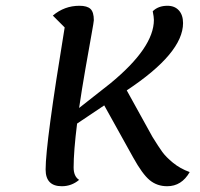

<svg xmlns="http://www.w3.org/2000/svg" viewBox="-20 -620 691 665"><path d="M194 25Q138 25 138 -33Q138 -124 204 -525L163 -566Q203 -600 255 -600Q282 -600 293.5 -589Q305 -578 305 -550Q305 -545 297 -501Q289 -457 276 -382.5Q263 -308 254 -246L362 -331Q513 -455 513 -551Q513 -561 509 -581Q528 -600 560 -600Q585 -600 599.5 -584Q614 -568 614 -540Q614 -436 419 -307L508 -146Q529 -112 542 -94Q555 -76 579.5 -56Q604 -36 637 -24Q609 25 559 25Q524 25 498.5 4Q473 -17 441 -75L341 -255L247 -192Q235 -96 235 -40Q235 -9 254 3Q228 25 194 25Z"/></svg>

Font: Lemonada Light
Style: Regular
Weight: 300
Designer: Mohamed Gaber (Arabic), Eduardo Tunni (Latin)
Foundry: Kief Type Foundry
Version: Version 4.004